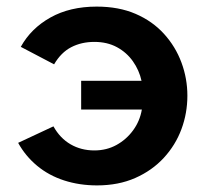

<svg xmlns="http://www.w3.org/2000/svg" viewBox="-20 -553 616 582"><path d="M35 -120 142 -170Q162 -134 194 -115.5Q226 -97 266 -97Q303 -97 333 -113.5Q363 -130 383.5 -158Q404 -186 410 -221H226V-308H409Q402 -340 383 -367Q364 -394 334.5 -410Q305 -426 266 -426Q227 -426 196 -410Q165 -394 144 -358L43 -411Q74 -467 133 -500Q192 -533 273 -533Q340 -533 391 -511Q442 -489 477 -450.5Q512 -412 530 -363.5Q548 -315 548 -263Q548 -210 530 -161.5Q512 -113 476.5 -74.5Q441 -36 390 -13.5Q339 9 274 9Q221 9 174.5 -6Q128 -21 92.5 -50.5Q57 -80 35 -120Z"/></svg>

Font: YasnoRaleway
Style: Bold
Weight: 700
Designer: Matt McInerney, Pablo Impallari, Rodrigo Fuenzalida
Foundry: Matt McInerney, Pablo Impallari, Rodrigo Fuenzalida
Version: Version 4.026